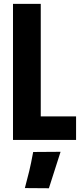

<svg xmlns="http://www.w3.org/2000/svg" viewBox="-20 -731 424 1003"><path d="M47.9 0H377.4V-123H192.9V-710.9H47.9ZM109.9 251.5 235.4 252.4 296.4 62 153.3 63Q141.6 126.5 132.8 162.4Q124 198.2 109.9 251.5Z"/></svg>

Font: Roboto Flex
Style: wght 700 wdth 25 opsz 34 GRAD 0.00 slnt 0.00 XTRA 468 XOPQ 96 YOPQ 79 YTLC 514 YTUC 712 YTAS 750 YTDE -203.00 YTFI 738
Weight: 700
Width: 1
Designer: Berlow after Robertson
Foundry: Google
Version: Version 3.100